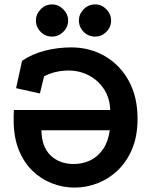

<svg xmlns="http://www.w3.org/2000/svg" viewBox="-20 -827 686 871"><path d="M53 -427 80 -551Q125 -582 183.5 -597Q242 -612 303 -612Q387 -612 455.5 -572.5Q524 -533 564 -460.5Q604 -388 604 -288Q604 -210 579.5 -151.5Q555 -93 514 -54Q473 -15 422 4.5Q371 24 318 24Q266 24 216.5 5Q167 -14 127.5 -52Q88 -90 65 -147.5Q42 -205 42 -281Q42 -293 42 -304Q42 -315 43 -328H480Q478 -383 451.5 -423Q425 -463 383 -485Q341 -507 290 -507Q263 -507 235.5 -501Q208 -495 180 -481L161 -403ZM168 -236Q169 -160 210 -121.5Q251 -83 314 -83Q356 -83 390.5 -100Q425 -117 448 -151Q471 -185 478 -236ZM412 -807Q441 -807 462.5 -785Q484 -763 484 -734Q484 -704 462.5 -682.5Q441 -661 412 -661Q381 -661 359.5 -682.5Q338 -704 338 -734Q338 -763 359.5 -785Q381 -807 412 -807ZM216 -807Q245 -807 267 -785Q289 -763 289 -734Q289 -704 267 -682.5Q245 -661 216 -661Q186 -661 164.5 -682.5Q143 -704 143 -734Q143 -763 164.5 -785Q186 -807 216 -807Z"/></svg>

Font: Podkova ExtraBold
Style: Regular
Weight: 800
Designer: Ilya Yudin
Foundry: Cyreal (www.cyreal.org)
Version: Version 2.103